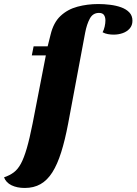

<svg xmlns="http://www.w3.org/2000/svg" viewBox="-116 -740 677 952"><path d="M6.7 192Q-31.3 192 -58.8 178.7Q-86.3 165.3 -96 139.3Q-67.7 129.7 -47.7 114.7Q-27.7 99.7 -12.5 71.7Q2.7 43.7 16.7 -4.2Q30.7 -52 45.7 -127.7L111.3 -465.3H41.7L50.7 -510.3H120.3L134.7 -567.7Q149 -628 184 -660.8Q219 -693.7 268 -706.8Q317 -720 371.7 -720Q400 -720 429.8 -716.3Q459.7 -712.7 484.7 -703.7Q509.7 -694.7 525.2 -678.5Q540.7 -662.3 540.7 -637.3Q540.7 -614 527 -598.5Q513.3 -583 492.3 -575.7Q471.3 -568.3 447.3 -568.3Q434 -568.3 419.3 -570.8Q404.7 -573.3 392.7 -580Q399.3 -591.7 403 -608.3Q406.7 -625 406.7 -638.3Q406.7 -655.3 399.5 -665.7Q392.3 -676 374.7 -676Q344.7 -676 329.5 -648Q314.3 -620 306.3 -578L221.7 -126.3Q206.3 -45 187.3 15.2Q168.3 75.3 143.5 114.5Q118.7 153.7 85.2 172.8Q51.7 192 6.7 192Z"/></svg>

Font: Sansita Swashed Light
Style: Regular
Weight: 300
Designer: Pablo Cosgaya
Foundry: Omnibus-Type
Version: Version 1.003